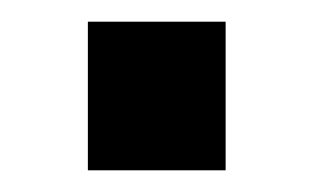

<svg xmlns="http://www.w3.org/2000/svg" viewBox="-20 -157 289 177"><path d="M61 0V-137H188V0Z"/></svg>

Font: Pixelify Sans
Style: Bold
Weight: 700
Designer: Stefie Justprince
Foundry: Typecalism Foundryline
Version: Version 1.000